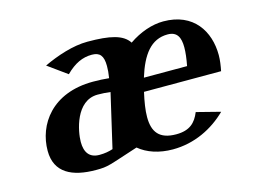

<svg xmlns="http://www.w3.org/2000/svg" viewBox="-70 -570 938 700"><g transform="rotate(-15 398.5 -220.0)"><path d="M62 -103C62 -20 125 10 215 10C262 10 263 6 378 -31C409 -5 453 10 505 10C587 10 658 -26 710 -77L620 -100C605 -63 582 -40 531 -40C467 -40 444 -72 444 -128C444 -154 449 -185 457 -220H748C752 -240 755 -260 755 -279C755 -369 705 -450 591 -450C549 -450 502 -434 460 -405C438 -439 390 -450 305 -450C250 -450 188 -429 137 -405L209 -353C242 -386 273 -400 308 -400C338 -400 351 -385 351 -346C351 -333 350 -319 347 -301C329 -303 308 -304 287 -304C131 -304 62 -201 62 -103ZM470 -270C495 -351 531 -400 594 -400C630 -400 641 -376 641 -339C641 -319 638 -296 633 -270ZM291 -254C308 -254 323 -253 339 -251L292 -48C277 -43 261 -40 241 -40C204 -40 187 -63 187 -103C187 -143 208 -254 291 -254Z"/></g></svg>

Font: Pfennig
Style: BoldItalic
Weight: 700
Italic angle: -13°
Version: Version 20100423